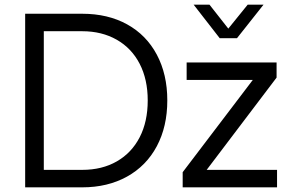

<svg xmlns="http://www.w3.org/2000/svg" viewBox="-20 -804 1231 824"><path d="M88 -745H333Q443 -745 525.5 -699.5Q608 -654 653 -569.5Q698 -485 698 -373Q698 -261 653 -176.5Q608 -92 525 -46Q442 0 333 0H88ZM614 -373Q614 -463 579.5 -530Q545 -597 481 -633.5Q417 -670 333 -670H168V-75H333Q418 -75 481.5 -111.5Q545 -148 579.5 -215Q614 -282 614 -373ZM764 -65 1087 -490 1101 -461H781V-536H1167V-471L845 -46L831 -75H1169V0H764ZM811 -784H879L982 -653H937L1043 -784H1111L997 -640H923Z"/></svg>

Font: Trafiko Sans Variable
Style: Regular
Weight: 400
Designer: Gumpita Rahayu / Trafiko
Foundry: Tokotype / Trafiko
Version: Version 0.001;FEAKit 1.0